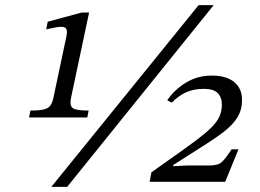

<svg xmlns="http://www.w3.org/2000/svg" viewBox="-20 -712 1018 752"><path d="M322 -252H94L99 -279Q134 -279 152 -283.5Q170 -288 177.5 -299Q185 -310 189 -328L240 -569Q244 -589 240 -598Q236 -607 220 -607Q208 -607 191.5 -603.5Q175 -600 161 -597L167 -627L300 -663H329L258 -328Q252 -300 264 -289.5Q276 -279 327 -279ZM243 20H181L758 -692H817ZM862 0H566L573 -37L693 -122Q752 -164 786 -192.5Q820 -221 834.5 -246Q849 -271 849 -302Q849 -331 832.5 -347.5Q816 -364 779 -364Q739 -364 709 -350.5Q679 -337 653 -310L635 -319Q663 -361 708.5 -388.5Q754 -416 809 -416Q867 -416 897.5 -390.5Q928 -365 928 -321Q928 -282 910 -252.5Q892 -223 855.5 -195Q819 -167 761 -131L659 -66L658 -61L715 -64H803Q835 -64 850 -78.5Q865 -93 887 -127H914Z"/></svg>

Font: STIX Two Text
Style: Italic
Weight: 400
Italic angle: -12°
Designer: Ross Mills, John Hudson & Paul Hanslow, Tiro Typeworks Ltd; with prior portions MicroPress Inc. and Coen Hoffman, Elsevi
Foundry: Tiro Typeworks Ltd
Version: Version 2.13 b171